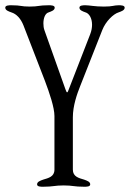

<svg xmlns="http://www.w3.org/2000/svg" viewBox="-23 -425 494 730"><path d="M141 285C180 285 184 280 219 280C254 280 258 285 297 285C306 285 320 285 320 276C320 266 308 262 297 258C277 252 254 247 254 220V21C254 -23 270 -68 282 -98L366 -311C379 -344 408 -372 428 -378C439 -382 451 -386 451 -396C451 -405 436 -405 428 -405C409 -405 407 -400 372 -400C337 -400 317 -405 302 -405C294 -405 279 -405 279 -396C279 -386 291 -382 302 -378C316 -374 327 -356 327 -331C327 -320 325 -308 320 -295L238 -84C236 -77 234 -74 232 -74C230 -74 229 -78 226 -85L146 -310C143 -318 142 -327 142 -336C142 -355 148 -374 162 -378C173 -382 185 -386 185 -396C185 -405 170 -405 162 -405C123 -405 125 -400 90 -400C55 -400 59 -405 20 -405C12 -405 -3 -405 -3 -396C-3 -386 9 -382 20 -378C40 -372 56 -354 66 -329L148 -117C165 -72 184 -16 184 16V220C184 247 161 252 141 258C130 262 118 266 118 276C118 285 132 285 141 285Z"/></svg>

Font: EB Garamond
Style: Regular
Weight: 400
Designer: Georg Duffner and Octavio Pardo
Foundry: Georg Duffner
Version: Version 1.000;PS 001.000;hotconv 1.0.88;makeotf.lib2.5.64775